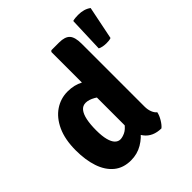

<svg xmlns="http://www.w3.org/2000/svg" viewBox="-210 -915 1073 1073"><g transform="rotate(-45 327.0 -378.0)"><path d="M533.5 -765Q543.5 -768 554.2 -769Q565 -770 577 -770Q600 -770 619 -764.5Q638 -759 653.5 -747.5L613.5 -550.5Q605.5 -547.5 596.2 -546.5Q587 -545.5 577 -545.5Q563 -545.5 549 -548.2Q535 -551 526 -556ZM477 -144.5Q477 -120.5 484.8 -101Q492.5 -81.5 505 -72.5Q501 -51.5 486.5 -27.5Q472 -3.5 457.5 8Q391.5 7 358 -36.5Q324.5 -80 324.5 -142.5V-729L331.5 -736H392.5Q438.5 -736 457.8 -715Q477 -694 477 -642ZM32 -243.5Q32 -329.5 59.2 -388.8Q86.5 -448 132 -478.5Q177.5 -509 232.5 -509Q284.5 -509 324.5 -487.5Q364.5 -466 398 -446L373 -335Q344 -358.5 314 -375.8Q284 -393 259.5 -393Q235.5 -393 220.8 -374.8Q206 -356.5 199 -322.8Q192 -289 192 -242.5Q192 -196.5 199.8 -167.2Q207.5 -138 221.2 -124.2Q235 -110.5 252 -110.5Q268 -110.5 289.2 -120.2Q310.5 -130 330.8 -157.2Q351 -184.5 364 -237L399.5 -148.5Q395 -108 368.8 -70.8Q342.5 -33.5 301.8 -9.5Q261 14.5 211.5 14.5Q151 14.5 111 -18.5Q71 -51.5 51.5 -109.8Q32 -168 32 -243.5Z"/></g></svg>

Font: Signika Light
Style: Bold
Weight: 700
Version: Version 2.003;gftools[0.9.32]